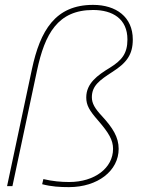

<svg xmlns="http://www.w3.org/2000/svg" viewBox="-20 -764 610 788"><path d="M362 -744C207 -744 145 -639 111 -480L9 0H31L132 -475C164 -625 217 -723 362 -723C442 -723 503 -687 503 -602C503 -543 479 -516 431 -486C380 -455 334 -422 334 -364C334 -332 347 -310 383 -269C427 -218 444 -189 444 -153C444 -75 369 -17 264 -17C231 -17 196 -20 158 -29L153 -8C191 2 226 4 263 4C381 4 467 -63 467 -153C467 -201 443 -239 399 -287C369 -319 357 -340 357 -365C357 -412 389 -435 440 -468C500 -506 525 -540 525 -602C525 -694 457 -744 362 -744Z"/></svg>

Font: Nacelle Thin
Style: Italic
Weight: 100
Italic angle: -12°
Designer: Sora Sagano
Foundry: Sora Sagano
Version: Version 1.000;FEAKit 1.0